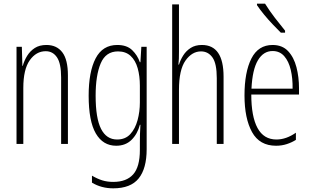

<svg xmlns="http://www.w3.org/2000/svg" viewBox="-20 -784 1694 1046"><path d="M233 -539Q289 -539 319.5 -499Q350 -459 350 -373V0H313V-362Q313 -438 290.5 -471.5Q268 -505 229 -505Q177 -505 142 -455.5Q107 -406 107 -305V0H70V-529H99L102 -425H104Q112 -454 128 -480Q144 -506 169.5 -522.5Q195 -539 233 -539Z M619 -539Q671 -539 700 -511Q729 -483 742 -445H745L750 -529H779V29Q779 134 735.5 188Q692 242 597 242Q532 242 481 211V173Q510 190 537 198.5Q564 207 597 207Q669 207 705.5 166Q742 125 742 33V-8Q742 -30 742.5 -52Q743 -74 745 -104H742Q729 -54 696.5 -22Q664 10 613 10Q541 10 502 -57Q463 -124 463 -263Q463 -393 501 -466Q539 -539 619 -539ZM623 -504Q556 -504 528.5 -438.5Q501 -373 501 -263Q501 -140 530.5 -82Q560 -24 618 -24Q663 -24 690 -53.5Q717 -83 729.5 -129.5Q742 -176 742 -226V-317Q742 -370 730 -412.5Q718 -455 691.5 -479.5Q665 -504 623 -504Z M955 -503Q955 -480 954.5 -464.5Q954 -449 952 -432H955Q963 -458 978.5 -482.5Q994 -507 1019 -523Q1044 -539 1080 -539Q1198 -539 1198 -366V0H1161V-358Q1161 -438 1137.5 -471Q1114 -504 1075 -504Q1026 -504 990.5 -454Q955 -404 955 -294V0H918V-760H955Z M1465 -539Q1518 -539 1549.5 -505.5Q1581 -472 1595 -418Q1609 -364 1609 -303V-269H1349Q1349 -149 1383 -86.5Q1417 -24 1486 -24Q1539 -24 1592 -61V-22Q1570 -8 1542.5 1Q1515 10 1484 10Q1394 10 1353 -64.5Q1312 -139 1312 -264Q1312 -391 1349.5 -465Q1387 -539 1465 -539ZM1465 -506Q1415 -506 1385 -455.5Q1355 -405 1350 -301H1574Q1575 -357 1564 -403.5Q1553 -450 1528.5 -478Q1504 -506 1465 -506ZM1424 -764Q1449 -724 1477.5 -687Q1506 -650 1533 -617V-606H1510Q1491 -625 1466.5 -650.5Q1442 -676 1419 -704Q1396 -732 1380 -756V-764Z"/></svg>

Font: Noto Sans Malayalam ExtraCondensed ExtraLight
Style: Regular
Weight: 200
Width: 2
Designer: Jelle Bosma - Monotype Design Team
Foundry: Monotype Imaging Inc.
Version: Version 2.104; ttfautohint (v1.8.4.7-5d5b)